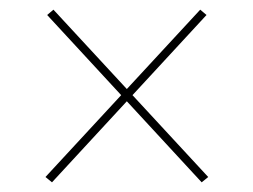

<svg xmlns="http://www.w3.org/2000/svg" viewBox="-20 -511 524 397"><path d="M90.5 -491 410.5 -145 397 -134 77.5 -480ZM87.5 -134 74 -145 394 -491 407 -480Z"/></svg>

Font: Anek Malayalam Thin
Style: Regular
Weight: 250
Version: Version 1.003